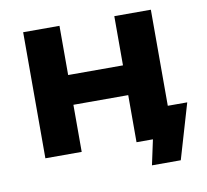

<svg xmlns="http://www.w3.org/2000/svg" viewBox="-74 -619 868 807"><g transform="rotate(-10 360.5 -215.5)"><path d="M703 -128 634 107H511L534 0H464V-201H230V0H75V-538H230V-328H464V-538H620V-128Z"/></g></svg>

Font: mBank
Style: Bold
Weight: 700
Designer: Julieta Ulanovsky
Foundry: Julieta Ulanovsky
Version: Version 7.200